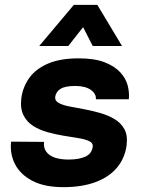

<svg xmlns="http://www.w3.org/2000/svg" viewBox="-20 -761 594 793"><path d="M242 12Q163 12 113 -14.5Q63 -41 41.5 -84Q20 -127 26 -176L162 -175Q159 -151 171 -134.5Q183 -118 206.5 -110Q230 -102 263 -102Q306 -102 332.5 -114Q359 -126 363 -155Q365 -170 348.5 -178Q332 -186 304 -190.5Q276 -195 242.5 -200.5Q209 -206 176.5 -215Q144 -224 117.5 -240.5Q91 -257 77 -285Q63 -313 68 -355Q74 -401 100.5 -438.5Q127 -476 177.5 -498Q228 -520 305 -520Q370 -520 411.5 -504Q453 -488 476.5 -462.5Q500 -437 507.5 -407.5Q515 -378 512 -351H376Q378 -373 355.5 -389.5Q333 -406 290 -406Q249 -406 230 -394Q211 -382 208 -361Q206 -345 222 -336Q238 -327 266 -321.5Q294 -316 327 -310Q360 -304 393 -294.5Q426 -285 452.5 -269.5Q479 -254 493.5 -228Q508 -202 503 -162Q496 -108 463.5 -69Q431 -30 375 -9Q319 12 242 12ZM142 -571 285 -741H382L484 -571H363L296 -702H365L262 -571Z"/></svg>

Font: Inclusive Sans
Style: Italic
Weight: 400
Italic angle: -7°
Designer: Olivia King
Foundry: Olivia King
Version: Version 2.004